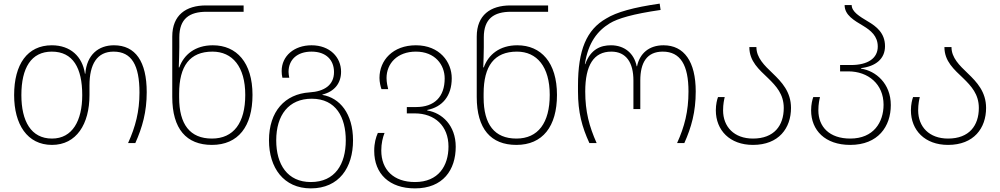

<svg xmlns="http://www.w3.org/2000/svg" viewBox="-20 -790 5522 1060"><path d="M267 10C402 10 474 -105 474 -265V-318C474 -436 516 -505 607 -505C707 -505 750 -430 750 -279C750 -175 728 -90 687 0H727C766 -87 790 -172 790 -281C790 -450 728 -540 609 -540C525 -540 459 -489 451 -383H449C435 -478 369 -540 266 -540C131 -540 58 -435 58 -265C58 -104 130 10 267 10ZM267 -25C151 -25 98 -122 98 -265C98 -415 152 -505 266 -505C383 -505 434 -415 434 -265C434 -124 380 -25 267 -25Z M1150 10C1295 10 1374 -92 1374 -266C1374 -445 1286 -540 1155 -540C1057 -540 995 -488 970 -418H967C968 -447 970 -500 970 -529V-584C970 -687 1026 -725 1120 -725H1325V-760H1117C1007 -760 931 -707 931 -588V-255C931 -78 1009 10 1150 10ZM1150 -25C1029 -25 969 -103 969 -252V-273C969 -426 1028 -505 1153 -505C1263 -505 1334 -422 1334 -266C1334 -112 1270 -25 1150 -25Z M1696 250C1852 250 1929 135 1929 -15C1929 -164 1855 -250 1760 -266V-268C1825 -284 1863 -329 1863 -394C1863 -474 1801 -540 1700 -540C1604 -540 1535 -481 1535 -398C1535 -386 1536 -374 1539 -361H1577C1575 -372 1573 -383 1573 -393C1573 -460 1620 -505 1700 -505C1781 -505 1824 -458 1824 -392C1824 -320 1770 -285 1689 -280C1553 -271 1465 -175 1465 -15C1465 136 1546 250 1696 250ZM1696 215C1567 215 1505 118 1505 -15C1505 -155 1574 -245 1701 -245C1836 -245 1889 -141 1889 -15C1889 116 1830 215 1696 215Z M2271 250C2426 250 2496 148 2496 20C2496 -97 2421 -167 2339 -180V-183C2421 -199 2474 -259 2474 -358C2474 -447 2408 -540 2276 -540C2149 -540 2075 -457 2075 -360C2075 -337 2081 -312 2086 -298H2123C2120 -311 2114 -335 2114 -359C2114 -439 2173 -505 2276 -505C2382 -505 2435 -432 2435 -357C2435 -256 2379 -199 2277 -199H2226V-164H2270C2380 -164 2456 -95 2456 19C2456 125 2401 215 2271 215C2154 215 2085 148 2085 41C2085 2 2093 -31 2103 -56H2066C2055 -31 2046 -1 2046 43C2046 170 2130 250 2271 250Z M2831 10C2976 10 3055 -92 3055 -266C3055 -445 2967 -540 2836 -540C2738 -540 2676 -488 2651 -418H2648C2649 -447 2651 -500 2651 -529V-584C2651 -687 2707 -725 2801 -725H3006V-760H2798C2688 -760 2612 -707 2612 -588V-255C2612 -78 2690 10 2831 10ZM2831 -25C2710 -25 2650 -103 2650 -252V-273C2650 -426 2709 -505 2834 -505C2944 -505 3015 -422 3015 -266C3015 -112 2951 -25 2831 -25Z M3234 0H3274C3233 -92 3211 -174 3211 -285C3211 -430 3258 -505 3355 -505C3438 -505 3477 -443 3477 -346V-188H3515V-346C3515 -444 3551 -505 3639 -505C3737 -505 3781 -430 3781 -285C3781 -175 3759 -90 3718 0H3758C3797 -87 3821 -172 3821 -285C3821 -450 3757 -540 3643 -540C3564 -540 3512 -496 3497 -424H3495C3481 -496 3427 -540 3353 -540C3297 -540 3241 -519 3211 -436H3209C3227 -555 3279 -620 3346 -661C3390 -688 3474 -713 3627 -735L3622 -770C3476 -749 3384 -723 3327 -688C3218 -626 3171 -514 3171 -317V-285C3171 -170 3193 -89 3234 0Z M4137 10C4280 10 4347 -83 4347 -194C4347 -283 4296 -337 4246 -385C4200 -429 4156 -471 4156 -530H4117C4117 -451 4171 -406 4221 -358C4265 -315 4307 -270 4307 -194C4307 -97 4254 -25 4137 -25C4033 -25 3972 -90 3972 -181C3972 -216 3978 -241 3981 -254H3944C3939 -241 3932 -214 3932 -181C3932 -71 4009 10 4137 10Z M4674 10C4828 10 4898 -92 4898 -210C4898 -329 4815 -399 4734 -411V-414C4815 -424 4866 -465 4866 -535C4866 -607 4819 -644 4771 -672C4726 -699 4682 -725 4682 -762H4643C4643 -706 4696 -677 4746 -647C4787 -622 4826 -591 4826 -533C4826 -468 4771 -431 4678 -431H4618V-396H4663C4774 -396 4858 -325 4858 -212C4858 -115 4803 -25 4674 -25C4559 -25 4498 -90 4498 -181C4498 -216 4504 -241 4507 -254H4470C4465 -241 4458 -214 4458 -181C4458 -71 4535 10 4674 10Z M5214 10C5357 10 5424 -83 5424 -194C5424 -283 5373 -337 5323 -385C5277 -429 5233 -471 5233 -530H5194C5194 -451 5248 -406 5298 -358C5342 -315 5384 -270 5384 -194C5384 -97 5331 -25 5214 -25C5110 -25 5049 -90 5049 -181C5049 -216 5055 -241 5058 -254H5021C5016 -241 5009 -214 5009 -181C5009 -71 5086 10 5214 10Z"/></svg>

Font: Noto Sans Georgian ExtraLight
Style: Regular
Weight: 200
Designer: Monotype Design Team, Akaki Razmadze
Foundry: Google LLC
Version: Version 2.005